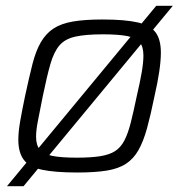

<svg xmlns="http://www.w3.org/2000/svg" viewBox="-20 -585 618 660"><path d="M4 55 517 -565H574L61 55ZM246 8Q169 8 124.5 -1.5Q80 -11 61.5 -36Q43 -61 43 -105Q43 -132 49.5 -169Q56 -206 66 -254Q80 -319 91.5 -364.5Q103 -410 120.5 -440Q138 -470 164 -487Q190 -504 230.5 -511Q271 -518 332 -518Q409 -518 453 -508Q497 -498 515 -473.5Q533 -449 533 -404Q533 -377 527.5 -339.5Q522 -302 511 -254Q498 -190 485.5 -144.5Q473 -99 456 -69Q439 -39 413 -22Q387 -5 346.5 1.5Q306 8 246 8ZM244 -43Q292 -43 324 -48Q356 -53 375.5 -65.5Q395 -78 407.5 -102Q420 -126 429.5 -163.5Q439 -201 450 -254Q461 -301 467 -335.5Q473 -370 473 -394Q473 -424 460.5 -439.5Q448 -455 417.5 -461Q387 -467 334 -467Q274 -467 238.5 -459Q203 -451 184 -428.5Q165 -406 153 -364Q141 -322 127 -254Q118 -207 111 -173Q104 -139 104 -115Q104 -86 117 -70.5Q130 -55 160.5 -49Q191 -43 244 -43Z"/></svg>

Font: Saira Thin Light
Style: Italic
Weight: 300
Italic angle: -12°
Version: Version 1.101